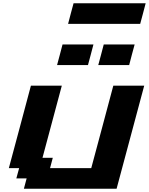

<svg xmlns="http://www.w3.org/2000/svg" viewBox="-20 -1145 904 1165"><path d="M125 0H687.5Q715.3 -104 771.2 -312.3Q827.1 -520.5 855 -625H667.5Q645.5 -542 600.8 -375.2Q556.2 -208.5 533.7 -125H283.7L300.3 -187.5H237.8L355 -625H167.5Q145.5 -542 100.8 -375Q56.2 -208 33.7 -125H96.2L79.1 -62.5H141.6ZM576.2 -750H763.7Q769 -770.5 780 -812.5Q791 -854.5 796.9 -875H609.4Q604 -854 593 -812.5Q582 -771 576.2 -750ZM326.2 -750H513.7Q519.5 -771 530.5 -812.5Q541.5 -854 546.9 -875H359.4Q354 -854 343 -812.5Q332 -771 326.2 -750ZM393.1 -1000H830.6Q836.4 -1020.5 847.4 -1062.5Q858.4 -1104.5 863.8 -1125H426.3Q420.4 -1104 409.4 -1062.3Q398.4 -1020.5 393.1 -1000Z"/></svg>

Font: Faithful 32x
Style: SemiboldOblique
Weight: 400
Foundry: Faithful Resource Pack
Version: Version 1.0; January 27, 2023